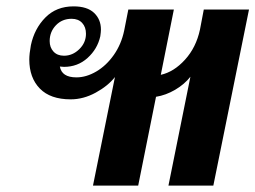

<svg xmlns="http://www.w3.org/2000/svg" viewBox="-20 -583 802 603"><path d="M762 -553 650 0H509L578 -342Q559 -318 530 -301Q501 -284 470 -279L414 0H272L341 -341Q319 -313 280.5 -292Q242 -271 202 -271Q138 -271 105 -305Q72 -339 72 -396Q72 -414 77 -441Q88 -493 122.5 -528Q157 -563 211 -563Q254 -563 275.5 -542.5Q297 -522 297 -490Q297 -483 295 -469Q286 -429 255 -401Q224 -373 181 -373L168 -374Q174 -340 220 -340Q251 -340 282.5 -358.5Q314 -377 337.5 -410.5Q361 -444 370 -487L383 -553H526L485 -348Q526 -357 561 -395.5Q596 -434 608 -490L620 -553ZM181 -408Q208 -408 229 -428.5Q250 -449 250 -477Q250 -498 238 -511Q226 -524 205 -524Q175 -524 155.5 -503.5Q136 -483 136 -454Q136 -434 148 -421Q160 -408 181 -408Z"/></svg>

Font: Taviraj SemiBold
Style: Italic
Weight: 600
Italic angle: -12°
Designer: Katatrad Team
Foundry: CadsonDemak
Version: Version 1.001